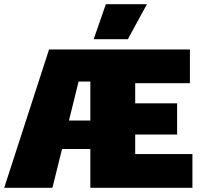

<svg xmlns="http://www.w3.org/2000/svg" viewBox="-30 -896 954 916"><path d="M475 -876H671L580 -709H417ZM615 -161H888V0H401V-185H266L220 0H-10L204 -660H876V-499H615V-403H815V-254H615ZM299 -321H401V-507H345Z"/></svg>

Font: Elaine Sans Black
Style: Regular
Weight: 900
Designer: Wei Huang
Foundry: Wei Huang
Version: Version 2.001;December 24, 2019;FontCreator 12.0.0.2547 64-b